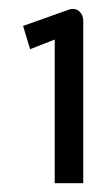

<svg xmlns="http://www.w3.org/2000/svg" viewBox="-20 -868 242 437"><path d="M48.5 -756 104.5 -778V-451H169.5V-821C169.5 -837 156.5 -853 136.5 -846L32.5 -809Z"/></svg>

Font: Charger
Style: Bd
Weight: 400
Designer: Jasper
Foundry: Cannot Into Space Fonts
Version: Version 0.98